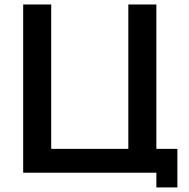

<svg xmlns="http://www.w3.org/2000/svg" viewBox="-20 -770 842 856"><path d="M677.1 -106.3H770.8V65.6H677.1V0H83.3V-750H208.3V-106.3H552.1V-750H677.1Z"/></svg>

Font: Vladivostok Bold
Style: Regular
Weight: 700
Width: 4
Designer: Michael Sharanda
Foundry: Michael Sharanda
Version: Version 1.005